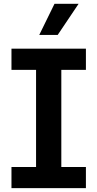

<svg xmlns="http://www.w3.org/2000/svg" viewBox="-20 -981 508 1001"><path d="M427.9 0H39.8V-110.4H168V-616.8H39.8V-727.3H427.9V-616.8H299.7V-110.4H427.9ZM280.9 -799H184.7L264.2 -961.3H389.9Z"/></svg>

Font: Linik Sans SemiBold
Style: Regular
Weight: 600
Designer: Rasmus Andersson (font), Cristiano Sobral (main changes)
Foundry: rsms
Version: Version 3.018;June 1, 2022;FontCreator 14.0.0.2814 64-bit; t